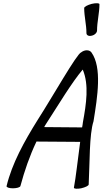

<svg xmlns="http://www.w3.org/2000/svg" viewBox="-20 -1158 639 1195"><path d="M504 -1108C504 -1055 518 -1005 518 -952C518 -938 533 -931 551 -936C570 -940 584 -955 584 -968C584 -1022 599 -1078 599 -1132C599 -1139 577 -1140 551 -1134C525 -1127 504 -1116 504 -1108ZM107 0C132 -93 164 -187 207 -277L479 -275C464 -165 452 -52 440 10C439 17 460 19 485 14C511 8 532 -2 532 -10C539 -140 535 -321 562 -403C587 -557 616 -738 549 -832C543 -840 533 -845 520 -845C508 -845 495 -840 485 -832C459 -825 306 -554 214 -411C131 -278 55 -141 21 0C19 8 37 14 60 14C84 14 105 8 107 0ZM268 -389C342 -503 428 -647 495 -725C535 -630 517 -512 496 -397C495 -386 493 -376 491 -365L255 -367C259 -374 263 -382 268 -389Z"/></svg>

Font: Nupuram Condensed Oblique
Style: Regular
Weight: 400
Width: 3
Designer: Santhosh Thottingal (santhosh.thottingal@gmail.com)
Foundry: SMC
Version: Version 1.000